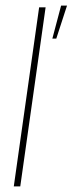

<svg xmlns="http://www.w3.org/2000/svg" viewBox="-20 -662 258 682"><path d="M29 0 119 -636H142L52 0ZM166 -525 197 -642H218L180 -525Z"/></svg>

Font: Alumni Sans Thin Thin
Style: Italic
Weight: 250
Italic angle: -8°
Version: Version 1.016